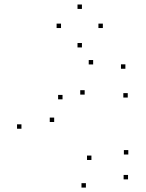

<svg xmlns="http://www.w3.org/2000/svg" viewBox="-20 -827 660 869"><path d="M77.1 -244.3V-264.3H57.1V-244.3ZM368.8 22V2H348.8V22ZM559.5 -15.2V-35.2H539.5V-15.2ZM560.7 -127.7V-147.7H540.7V-127.7ZM393.8 -102.9V-122.9H373.8V-102.9ZM225.2 -274.8V-294.8H205.2V-274.8ZM263 -377.4V-397.4H243V-377.4ZM363.2 -398.8V-418.8H343.2V-398.8ZM558.2 -385.5V-405.5H538.2V-385.5ZM547.5 -515.8V-535.8H527.5V-515.8ZM401.6 -535.3V-555.3H381.6V-535.3ZM445.5 -700.1V-720.1H425.5V-700.1ZM350.8 -786.6V-806.6H330.8V-786.6ZM256.2 -700.1V-720.1H236.2V-700.1ZM350.8 -612.3V-632.3H330.8V-612.3Z"/></svg>

Font: Monaspace Argon Dots Var
Style: Regular
Weight: 400
Designer: Riley Cran and the Lettermatic Team
Version: Version 1.100 (Monaspace Argon Dots)